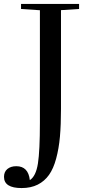

<svg xmlns="http://www.w3.org/2000/svg" viewBox="-51 -683 438 969"><path d="M58.1 266.1Q-30.8 266.1 -30.8 209.5Q-30.8 184.1 -13.7 169.9Q3.4 155.8 31.2 155.8Q91.8 155.8 99.6 226.1Q130.4 206.1 140.4 142.1Q150.4 78.1 150.4 -64.5V-631.3L55.2 -637.7V-663.1H348.1V-637.7L256.8 -631.8V-133.3Q256.8 -53.2 251.5 6.8Q246.1 66.9 232.4 117.4Q218.8 168 196.3 199.7Q173.8 231.4 139.4 248.8Q105 266.1 58.1 266.1Z"/></svg>

Font: Elstob 18pt Medium
Style: Regular
Weight: 500
Designer: Peter S. Baker
Version: Version 1.015